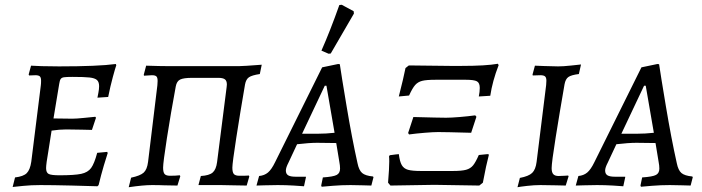

<svg xmlns="http://www.w3.org/2000/svg" viewBox="-20 -775 2938 804"><path d="M229 -41Q292 -41 320 -47Q348 -53 361.5 -71.5Q375 -90 387 -135L429 -139L431 -134Q427 -123 415 -82.5Q403 -42 393 0L388 5Q362 4 280.5 2Q199 0 149 0Q110 0 76 3.5Q42 7 33 8L43 -32Q78 -36 92 -50Q106 -64 111 -98L151 -418Q152 -425 152 -437Q152 -450 147 -455Q142 -460 128 -460L102 -459L100 -463L110 -500Q121 -499 154.5 -498Q188 -497 227 -497Q391 -497 465 -507L467 -502Q463 -491 452.5 -452.5Q442 -414 433 -369L388 -366Q389 -371 392 -386.5Q395 -402 395 -414Q395 -432 386 -440Q377 -448 355 -450.5Q333 -453 284 -453Q258 -453 248 -451.5Q238 -450 234 -444Q230 -438 228 -424L204 -279L283 -278Q300 -278 334 -281.5Q368 -285 379 -286L382 -282L365 -231Q354 -231 323 -232Q292 -233 257 -233Q229 -233 196 -228L183 -145Q173 -88 173 -71Q173 -52 184 -46.5Q195 -41 229 -41Z M529 -31Q567 -39 581.5 -52Q596 -65 600 -97L639 -418Q640 -425 640 -436Q640 -450 635 -455Q630 -460 616 -460L583 -458L582 -462L592 -500Q650 -498 689 -498H980Q998 -498 1076 -504L1068 -465Q1035 -460 1022.5 -451.5Q1010 -443 1006 -421Q986 -305 969.5 -198.5Q953 -92 953 -73Q953 -53 959.5 -46Q966 -39 983 -39Q1012 -39 1022 -40L1024 -36L1013 2L956 1Q937 0 906 0H811L821 -38Q856 -40 870.5 -52.5Q885 -65 889 -96L929 -410L930 -421Q930 -437 921.5 -443Q913 -449 895 -449H784Q749 -449 734.5 -442Q720 -435 716 -413Q695 -300 679 -197Q663 -94 663 -73Q663 -53 669.5 -46Q676 -39 692 -39Q715 -39 733 -41L735 -37L723 2L667 1Q648 0 616 0Q580 0 519 9Z M1542 -36 1544 -33 1535 2Q1525 2 1499.5 1Q1474 0 1448 0Q1410 0 1373.5 3Q1337 6 1327 7L1325 2L1332 -32Q1376 -35 1390 -42.5Q1404 -50 1404 -69Q1404 -82 1401 -97L1388 -176L1308 -177Q1275 -177 1224 -171L1188 -94Q1177 -73 1177 -61Q1177 -47 1186.5 -41Q1196 -35 1218 -35H1261V-32L1253 5Q1243 4 1209.5 2Q1176 0 1143 0Q1113 0 1087.5 1Q1062 2 1054 2L1065 -38Q1087 -40 1102 -52.5Q1117 -65 1132 -96L1329 -493L1396 -507L1403 -506Q1409 -464 1431.5 -329.5Q1454 -195 1477 -92Q1483 -62 1496.5 -50.5Q1510 -39 1542 -36ZM1311 -215Q1345 -215 1381 -219L1347 -416H1340L1245 -215ZM1365 -551 1356 -550 1326 -563Q1362 -644 1401 -754L1411 -755L1461 -728L1462 -718Z M1678 -490 1692 -501 1866 -499H1911Q2015 -499 2065 -508L2068 -502Q2042 -435 2033 -374L1985 -371Q1989 -391 1989 -407Q1989 -428 1977 -434.5Q1965 -441 1931 -441H1804Q1766 -441 1748 -436.5Q1730 -432 1718.5 -419Q1707 -406 1693 -375L1650 -371Q1670 -449 1678 -490ZM1689 -218 1711 -285Q1819 -282 1848 -282Q1869 -282 1905 -285Q1941 -288 1970 -292L1975 -286L1953 -219Q1845 -222 1815 -222Q1795 -222 1758.5 -219Q1722 -216 1693 -212ZM1605 -10Q1610 -70 1610 -99Q1610 -114 1609 -120L1612 -125L1650 -130Q1654 -98 1662.5 -83.5Q1671 -69 1688.5 -64Q1706 -59 1743 -59H1876Q1913 -59 1931.5 -64Q1950 -69 1961 -82.5Q1972 -96 1985 -126L2025 -130L2027 -126Q2016 -85 2002 -10L1987 2L1799 -1L1615 2Z M2290 -71Q2290 -53 2297 -45.5Q2304 -38 2319 -38Q2333 -38 2344 -39Q2355 -40 2359 -40L2361 -37L2349 2Q2338 2 2306.5 1Q2275 0 2243 0Q2217 0 2186.5 3.5Q2156 7 2147 9L2157 -30Q2194 -37 2208.5 -51Q2223 -65 2227 -97L2267 -419Q2268 -426 2268 -437Q2268 -450 2262.5 -455Q2257 -460 2243 -460L2211 -459L2210 -463L2220 -500Q2224 -500 2258.5 -498.5Q2293 -497 2317 -497Q2339 -497 2371 -500.5Q2403 -504 2413 -505L2404 -465Q2372 -461 2360 -452.5Q2348 -444 2344 -422Q2324 -307 2307 -200.5Q2290 -94 2290 -71Z M2879 -36 2881 -33 2872 2Q2862 2 2836.5 1Q2811 0 2785 0Q2747 0 2710.5 3Q2674 6 2664 7L2662 2L2669 -32Q2713 -35 2727 -42.5Q2741 -50 2741 -69Q2741 -82 2738 -97L2725 -176L2645 -177Q2612 -177 2561 -171L2525 -94Q2514 -73 2514 -61Q2514 -47 2523.5 -41Q2533 -35 2555 -35H2598V-32L2590 5Q2580 4 2546.5 2Q2513 0 2480 0Q2450 0 2424.5 1Q2399 2 2391 2L2402 -38Q2424 -40 2439 -52.5Q2454 -65 2469 -96L2666 -493L2733 -507L2740 -506Q2746 -464 2768.5 -329.5Q2791 -195 2814 -92Q2820 -62 2833.5 -50.5Q2847 -39 2879 -36ZM2648 -215Q2682 -215 2718 -219L2684 -416H2677L2582 -215Z"/></svg>

Font: Alegreya SC
Style: Italic
Weight: 400
Italic angle: -7°
Designer: Juan Pablo del Peral
Foundry: Huerta Tipografica
Version: Version 2.007; ttfautohint (v1.6)